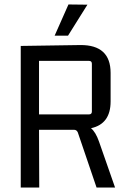

<svg xmlns="http://www.w3.org/2000/svg" viewBox="-20 -841 572 861"><path d="M225 -681 287 -821 372 -820 285 -681ZM156 0H73V-635L340 -639Q476 -640 476 -514V-386Q476 -285 388 -266Q409 -249 424 -206L496 0H413L329 -247Q324 -259 312 -259H155ZM379 -568H155V-328H379Q392 -328 392 -341V-555Q392 -568 379 -568Z"/></svg>

Font: Gemunu Libre
Style: Regular
Weight: 400
Designer: Puspanada Ekanayake, Sola Matas, Pathum Egodawatta, Kosala Senevirathne
Foundry: mooniak
Version: Version 1.100